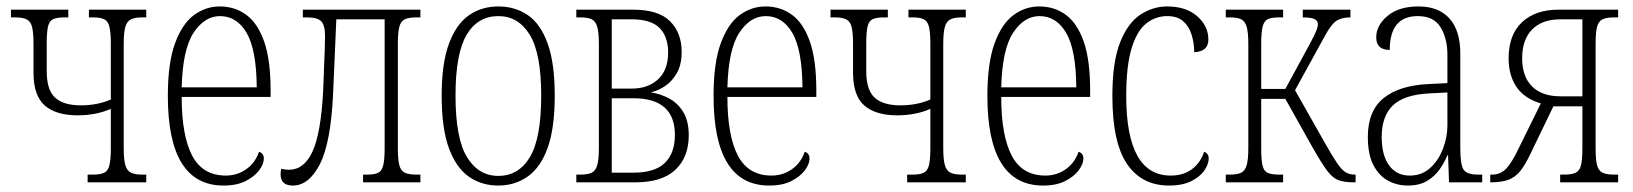

<svg xmlns="http://www.w3.org/2000/svg" viewBox="-20 -566 5070 596"><path d="M252 0V-24H269Q291 -24 303 -29.5Q315 -35 319.5 -52.5Q324 -70 324 -106V-228Q278 -208 221 -208Q154 -208 119 -238.5Q84 -269 84 -340V-429Q84 -465 79.5 -482.5Q75 -500 62.5 -506Q50 -512 28 -512H14V-536H192V-512H179Q157 -512 145 -506.5Q133 -501 129 -483.5Q125 -466 125 -430V-345Q125 -287 151 -263Q177 -239 231 -239Q282 -239 324 -257V-430Q324 -466 319.5 -483.5Q315 -501 303 -506.5Q291 -512 269 -512H256V-536H434V-512H421Q399 -512 386.5 -506Q374 -500 369 -482.5Q364 -465 364 -429V-107Q364 -71 369 -53.5Q374 -36 386.5 -30Q399 -24 421 -24H434V0Z M674 10Q501 10 501 -268Q501 -371 523.5 -432Q546 -493 582.5 -519.5Q619 -546 662 -546Q709 -546 744.5 -520Q780 -494 800 -437Q820 -380 820 -285V-265H544Q544 -145 576.5 -83Q609 -21 681 -21Q716 -21 744 -40.5Q772 -60 784 -95Q799 -90 799 -74Q799 -57 784.5 -37.5Q770 -18 742.5 -4Q715 10 674 10ZM777 -295Q776 -412 745.5 -464Q715 -516 663 -516Q615 -516 581 -464.5Q547 -413 544 -295Z M889 10Q851 10 851 -25Q851 -29 851.5 -33.5Q852 -38 853 -42Q866 -39 877 -39Q924 -39 950 -95.5Q976 -152 983 -281Q984 -311 985.5 -345.5Q987 -380 988 -409.5Q989 -439 989 -453Q989 -487 977.5 -499.5Q966 -512 933 -512H920V-536H1285V-512H1271Q1249 -512 1236.5 -506Q1224 -500 1219.5 -482.5Q1215 -465 1215 -429V-107Q1215 -71 1219.5 -53.5Q1224 -36 1236.5 -30Q1249 -24 1271 -24H1285V0H1107V-24H1120Q1142 -24 1153.5 -29.5Q1165 -35 1169.5 -52.5Q1174 -70 1174 -106V-506H1024L1014 -275Q1007 -123 973 -56.5Q939 10 889 10Z M1527 10Q1475 10 1435.5 -17.5Q1396 -45 1373.5 -106Q1351 -167 1351 -269Q1351 -369 1373.5 -430Q1396 -491 1435.5 -518.5Q1475 -546 1527 -546Q1579 -546 1618.5 -519Q1658 -492 1680 -431Q1702 -370 1702 -269Q1702 -168 1680 -107Q1658 -46 1618 -18Q1578 10 1527 10ZM1527 -20Q1590 -20 1625 -78.5Q1660 -137 1660 -269Q1660 -400 1624.5 -458Q1589 -516 1527 -516Q1463 -516 1428.5 -458Q1394 -400 1394 -269Q1394 -137 1429.5 -78.5Q1465 -20 1527 -20Z M1769 0V-24H1782Q1805 -24 1817 -30Q1829 -36 1834 -53.5Q1839 -71 1839 -107V-429Q1839 -465 1834 -482.5Q1829 -500 1817 -506Q1805 -512 1782 -512H1769V-536H1945Q2024 -536 2060 -500Q2096 -464 2096 -405Q2096 -365 2081 -339Q2066 -313 2044 -298.5Q2022 -284 2002 -280V-279Q2029 -275 2056 -261Q2083 -247 2100.5 -219Q2118 -191 2118 -146Q2118 -78 2076.5 -39Q2035 0 1952 0ZM1879 -291H1941Q1992 -291 2023 -320Q2054 -349 2054 -403Q2054 -452 2027.5 -479Q2001 -506 1941 -506H1879ZM1879 -30H1946Q2013 -30 2044 -60.5Q2075 -91 2075 -147Q2075 -261 1946 -261H1879Z M2368 10Q2195 10 2195 -268Q2195 -371 2217.5 -432Q2240 -493 2276.5 -519.5Q2313 -546 2356 -546Q2403 -546 2438.5 -520Q2474 -494 2494 -437Q2514 -380 2514 -285V-265H2238Q2238 -145 2270.5 -83Q2303 -21 2375 -21Q2410 -21 2438 -40.5Q2466 -60 2478 -95Q2493 -90 2493 -74Q2493 -57 2478.5 -37.5Q2464 -18 2436.5 -4Q2409 10 2368 10ZM2471 -295Q2470 -412 2439.5 -464Q2409 -516 2357 -516Q2309 -516 2275 -464.5Q2241 -413 2238 -295Z M2796 0V-24H2813Q2835 -24 2847 -29.5Q2859 -35 2863.5 -52.5Q2868 -70 2868 -106V-228Q2822 -208 2765 -208Q2698 -208 2663 -238.5Q2628 -269 2628 -340V-429Q2628 -465 2623.5 -482.5Q2619 -500 2606.5 -506Q2594 -512 2572 -512H2558V-536H2736V-512H2723Q2701 -512 2689 -506.5Q2677 -501 2673 -483.5Q2669 -466 2669 -430V-345Q2669 -287 2695 -263Q2721 -239 2775 -239Q2826 -239 2868 -257V-430Q2868 -466 2863.5 -483.5Q2859 -501 2847 -506.5Q2835 -512 2813 -512H2800V-536H2978V-512H2965Q2943 -512 2930.5 -506Q2918 -500 2913 -482.5Q2908 -465 2908 -429V-107Q2908 -71 2913 -53.5Q2918 -36 2930.5 -30Q2943 -24 2965 -24H2978V0Z M3218 10Q3045 10 3045 -268Q3045 -371 3067.5 -432Q3090 -493 3126.5 -519.5Q3163 -546 3206 -546Q3253 -546 3288.5 -520Q3324 -494 3344 -437Q3364 -380 3364 -285V-265H3088Q3088 -145 3120.5 -83Q3153 -21 3225 -21Q3260 -21 3288 -40.5Q3316 -60 3328 -95Q3343 -90 3343 -74Q3343 -57 3328.5 -37.5Q3314 -18 3286.5 -4Q3259 10 3218 10ZM3321 -295Q3320 -412 3289.5 -464Q3259 -516 3207 -516Q3159 -516 3125 -464.5Q3091 -413 3088 -295Z M3609 10Q3524 10 3478.5 -57Q3433 -124 3433 -268Q3433 -374 3457 -434.5Q3481 -495 3520 -520.5Q3559 -546 3603 -546Q3662 -546 3696.5 -515.5Q3731 -485 3731 -443Q3731 -406 3687 -404Q3687 -432 3679 -458Q3671 -484 3653 -500Q3635 -516 3603 -516Q3567 -516 3538 -493Q3509 -470 3492.5 -415.5Q3476 -361 3476 -268Q3476 -21 3614 -21Q3653 -21 3679.5 -40.5Q3706 -60 3718 -95Q3732 -89 3732 -74Q3732 -57 3719 -37.5Q3706 -18 3678.5 -4Q3651 10 3609 10Z M3785 0V-24H3798Q3821 -24 3833 -30Q3845 -36 3850 -53.5Q3855 -71 3855 -107V-429Q3855 -465 3850 -482.5Q3845 -500 3833 -506Q3821 -512 3798 -512H3785V-536H3963V-512H3950Q3927 -512 3915.5 -506.5Q3904 -501 3899.5 -483.5Q3895 -466 3895 -430V-290H3970L4045 -428Q4061 -458 4066 -470.5Q4071 -483 4071 -491Q4071 -501 4061 -506.5Q4051 -512 4024 -512V-536H4172V-512Q4144 -512 4128 -501Q4112 -490 4093 -455L4000 -286L4094 -120Q4116 -81 4130 -60.5Q4144 -40 4156 -32Q4168 -24 4185 -24H4188V0H4182Q4152 0 4134 -7Q4116 -14 4099 -37Q4082 -60 4054 -109L3970 -259H3895V-106Q3895 -70 3899 -52.5Q3903 -35 3915 -29.5Q3927 -24 3950 -24H3963V0Z M4350 10Q4317 10 4289 -5Q4261 -20 4243.5 -53Q4226 -86 4226 -141Q4226 -222 4275 -261.5Q4324 -301 4414 -305L4473 -308V-396Q4473 -446 4452 -481Q4431 -516 4381 -516Q4294 -516 4294 -411Q4252 -411 4252 -450Q4252 -487 4287 -516.5Q4322 -546 4383 -546Q4446 -546 4479.5 -508.5Q4513 -471 4513 -400V-107Q4513 -54 4523.5 -39Q4534 -24 4568 -24H4581V0H4478L4475 -84H4473Q4464 -62 4449 -40.5Q4434 -19 4410 -4.5Q4386 10 4350 10ZM4356 -21Q4394 -21 4420 -45Q4446 -69 4459.5 -105Q4473 -141 4473 -176V-279L4416 -276Q4338 -272 4303.5 -238.5Q4269 -205 4269 -141Q4269 -84 4292 -52.5Q4315 -21 4356 -21Z M4606 0V-24H4611Q4638 -24 4655.5 -42.5Q4673 -61 4694 -105L4763 -245Q4712 -260 4687.5 -296Q4663 -332 4663 -385Q4663 -458 4704.5 -497Q4746 -536 4818 -536H5003V-512H4989Q4967 -512 4954.5 -506Q4942 -500 4937.5 -482.5Q4933 -465 4933 -429V-107Q4933 -71 4937.5 -53.5Q4942 -36 4954.5 -30Q4967 -24 4989 -24H5003V0H4823V-24H4836Q4858 -24 4870.5 -29.5Q4883 -35 4887.5 -52.5Q4892 -70 4892 -106V-236H4802L4732 -91Q4715 -55 4699.5 -35.5Q4684 -16 4662.5 -8Q4641 0 4606 0ZM4824 -267H4892V-506H4824Q4767 -506 4736 -474.5Q4705 -443 4705 -385Q4705 -328 4736 -297.5Q4767 -267 4824 -267Z"/></svg>

Font: Noto Serif ExtraCondensed ExtraLight
Style: Regular
Weight: 200
Width: 2
Designer: Monotype Design Team
Foundry: Monotype Imaging Inc.
Version: Version 2.015